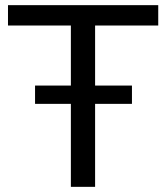

<svg xmlns="http://www.w3.org/2000/svg" viewBox="-20 -725 647 745"><path d="M255 0V-626H11V-705H594V-626H349V0ZM116 -322V-393H492V-322Z"/></svg>

Font: Mulish Medium
Style: Regular
Weight: 500
Designer: Vernon Adams
Foundry: Vernon Adams
Version: Version 3.603; ttfautohint (v1.8.3)